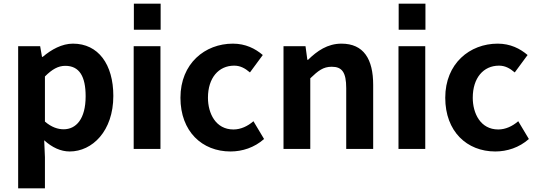

<svg xmlns="http://www.w3.org/2000/svg" viewBox="-20 -812 2931 1047"><path d="M199 -560H79V215H225V45L221 -47C264 -8 311 14 360 14C483 14 598 -97 598 -289C598 -461 516 -574 378 -574C318 -574 260 -542 213 -502H209ZM327 -107C296 -107 261 -118 225 -149V-395C264 -434 297 -453 336 -453C413 -453 447 -395 447 -287C447 -163 395 -107 327 -107Z M710 -650H856V-792H710ZM709 -560V0H855V-560Z M1237 14C1301 14 1367 -7 1420 -54L1362 -151C1331 -124 1293 -106 1253 -106C1156 -106 1114 -194 1114 -279C1114 -387 1172 -454 1257 -454C1289 -454 1315 -441 1343 -417L1413 -512C1372 -547 1319 -574 1250 -574C1098 -574 964 -466 964 -279C964 -95 1082 14 1237 14Z M1646 -560H1526V0H1672V-385C1715 -426 1742 -448 1789 -448C1845 -448 1868 -418 1868 -331V0H2015V-349C2015 -490 1963 -574 1842 -574C1766 -574 1709 -534 1660 -486H1656Z M2154 -650H2300V-792H2154ZM2153 -560V0H2299V-560Z M2681 14C2745 14 2811 -7 2864 -54L2806 -151C2775 -124 2737 -106 2697 -106C2600 -106 2558 -194 2558 -279C2558 -387 2616 -454 2701 -454C2733 -454 2759 -441 2787 -417L2857 -512C2816 -547 2763 -574 2694 -574C2542 -574 2408 -466 2408 -279C2408 -95 2526 14 2681 14Z"/></svg>

Font: Spoqa Han Sans Neo Bold
Style: Bold
Weight: 700
Designer: [Spoqa Han Sans Neo] Dong-huui Kim  Younghwa Kang  Yujin Lee  [Noto Sans] Ryoko NISHIZUKA  (kana & ideographs); Paul D. 
Foundry: Spoqa (http://www.spoqa-han-sans.com)
Version: Version 1.100;hotconv 1.0.109;makeotfexe 2.5.65596